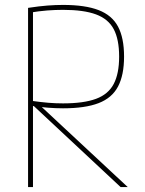

<svg xmlns="http://www.w3.org/2000/svg" viewBox="-20 -760 590 780"><path d="M94 -728Q140 -735 173 -737.5Q206 -740 236 -740Q326 -740 380.5 -719Q435 -698 459.5 -652Q484 -606 484 -530Q484 -455 459.5 -408.5Q435 -362 380.5 -341Q326 -320 236 -320Q206 -320 174.5 -322.5Q143 -325 101 -331L103 -351Q146 -345 176 -342.5Q206 -340 236 -340Q320 -340 370 -358.5Q420 -377 442 -419Q464 -461 464 -530Q464 -600 442 -641.5Q420 -683 370 -701.5Q320 -720 236 -720Q205 -720 172 -717.5Q139 -715 97 -708L114 -728V0H94ZM470 0 108 -338 138 -336 499 0Z"/></svg>

Font: M PLUS Code Latin SemiExpanded Thin
Style: Regular
Weight: 250
Width: 6
Designer: Coji Morishita
Foundry: UNDERFOREST DESIGN
Version: Version 1.002; ttfautohint (v1.8.3)